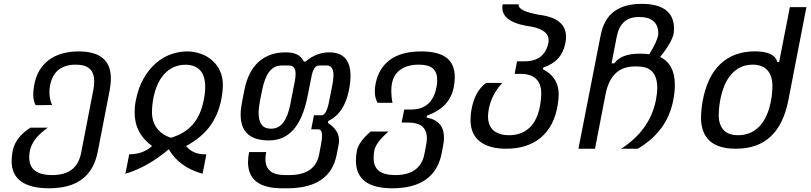

<svg xmlns="http://www.w3.org/2000/svg" viewBox="-20 -780 4254 1007"><path d="M237.3 207.5Q141.1 207.5 91.1 171.9Q41 136.2 41 64.9Q41 52.7 42.5 38.3Q43.9 23.9 46.4 11.2Q53.2 -22.5 75 -52.5Q96.7 -82.5 139.2 -110.4H231Q187 -79.6 165 -50Q143.1 -20.5 136.7 10.7Q134.8 20.5 134 29.1Q133.3 37.6 133.3 44.9Q133.3 92.3 163.6 115.2Q193.8 138.2 252.9 138.2Q319.8 138.2 357.2 108.9Q394.5 79.6 405.8 20.5L469.7 -309.6Q474.1 -333.5 474.1 -352.5Q474.1 -397.9 450.2 -419.4Q426.3 -440.9 377 -440.9Q321.3 -440.9 287.4 -414.1Q253.4 -387.2 242.7 -332.5Q240.7 -323.2 240 -314.2Q239.3 -305.2 239.3 -296.9Q239.3 -261.2 252.9 -229L167 -228.5Q160.6 -239.7 157.5 -253.7Q154.3 -267.6 154.3 -282.2Q154.3 -290.5 155.3 -303.7Q156.2 -316.9 158.7 -330.1Q166 -374 185.3 -407.7Q204.6 -441.4 234.4 -464.1Q264.2 -486.8 304 -498.5Q343.8 -510.3 391.6 -510.3H392.6Q561.5 -510.3 561.5 -368.7Q561.5 -354 559.8 -338.4Q558.1 -322.8 555.7 -309.1L492.7 15.6Q473.6 113.3 409.7 160.4Q345.7 207.5 237.3 207.5Z M657.7 29.3Q730 29.3 777.8 -14.2Q686 -80.1 686 -190.9Q686 -205.1 687.5 -220.9Q689 -236.8 692.4 -253.4Q705.6 -320.8 733.6 -369.1Q761.7 -417.5 798.3 -449Q835 -480.5 877.2 -495.4Q919.4 -510.3 960.4 -510.3Q997.6 -510.3 1031.7 -498.5Q1065.9 -486.8 1092 -464.1Q1118.2 -441.4 1133.5 -408.7Q1148.9 -376 1148.9 -334.5Q1148.9 -318.8 1146.7 -297.9Q1144.5 -276.9 1139.6 -253.4Q1124 -177.2 1080.8 -117.9Q1037.6 -58.6 956.1 -14.2Q990.7 29.3 1055.2 29.3H1062.5L1042.5 131.3Q920.4 97.7 865.2 2.9Q809.1 50.3 752.2 82.3Q695.3 114.3 637.7 131.3ZM877 -57.6Q912.6 -68.4 940.7 -85.2Q968.8 -102.1 990 -126Q1011.2 -149.9 1025.6 -181.4Q1040 -212.9 1048.3 -253.4Q1056.2 -292.5 1056.2 -323.7Q1056.2 -382.8 1029.3 -411.6Q1002.4 -440.4 952.6 -440.4Q918.9 -440.4 890.6 -427.5Q862.3 -414.6 840.6 -390.4Q818.8 -366.2 804.2 -331.5Q789.6 -296.9 782.2 -253.4Q779.8 -238.3 778.3 -222.2Q776.9 -206.1 776.9 -193.8Q776.9 -143.6 802.2 -108.4Q827.6 -73.2 877 -57.6Z M1459.5 207.5Q1280.8 207.5 1280.8 70.3Q1280.8 46.4 1286.6 17.6H1376Q1374 27.3 1373 36.4Q1372.1 45.4 1372.1 54.2Q1372.1 138.2 1474.1 138.2H1497.1Q1633.3 138.2 1653.8 29.8L1663.1 -19.5Q1665.5 -33.2 1667.2 -44.7Q1668.9 -56.2 1668.9 -67.4Q1668.9 -86.4 1664.1 -93.8Q1659.2 -101.1 1651.4 -101.6H1612.3L1626.5 -175.3H1665.5Q1678.7 -175.3 1688.7 -192.9Q1698.7 -210.4 1706.1 -248L1723.6 -336.9Q1726.1 -348.1 1727.5 -361.6Q1729 -375 1729 -386.2Q1729 -436.5 1693.8 -436.5H1653.3Q1637.7 -436.5 1628.2 -420.9Q1618.7 -405.3 1613.3 -376.5L1593.8 -277.8Q1570.3 -158.7 1520 -101.1Q1469.7 -43.5 1391.1 -43.5H1390.1Q1242.2 -43.5 1242.2 -178.2Q1242.2 -193.4 1243.9 -209.2Q1245.6 -225.1 1249 -242.7L1261.2 -305.2Q1280.8 -405.8 1336.4 -455.6Q1392.1 -505.4 1477.5 -505.4Q1516.6 -505.4 1538.8 -493.9Q1561 -482.4 1574.2 -457H1582.5Q1638.7 -505.4 1707 -505.4Q1818.4 -505.4 1818.4 -381.8Q1818.4 -349.1 1810.5 -308.6Q1786.1 -185.5 1701.2 -145L1699.7 -135.3Q1758.3 -97.7 1758.3 -43.9Q1758.3 -38.1 1757.6 -32.5Q1756.8 -26.9 1755.9 -21.5L1746.1 29.8Q1712.4 207.5 1486.8 207.5ZM1400.9 -105Q1441.4 -105 1465.8 -137.5Q1490.2 -169.9 1502.4 -232.4L1526.4 -355Q1530.3 -376 1530.3 -392.6Q1530.3 -414.1 1521.7 -425.3Q1513.2 -436.5 1496.1 -436.5H1458.5Q1417 -436.5 1392.3 -404.1Q1367.7 -371.6 1355 -308.6L1343.3 -250Q1340.3 -234.9 1338.4 -217.8Q1336.4 -200.7 1336.4 -186Q1336.4 -146.5 1352.5 -125.7Q1368.7 -105 1400.9 -105Z M2038.1 207.5Q1846.7 207.5 1846.7 62.5Q1846.7 38.1 1852.1 8.3Q1862.3 -36.6 1923.8 -90.3H2017.6Q1983.4 -60.1 1965.6 -36.1Q1947.8 -12.2 1943.4 8.3Q1941.9 15.1 1940.7 26.9Q1939.5 38.6 1939.5 48.8Q1939.5 93.8 1967.3 116Q1995.1 138.2 2053.2 138.2Q2118.7 138.2 2157 110.4Q2195.3 82.5 2205.6 29.3L2214.8 -18.6Q2216.8 -28.3 2217.8 -37.1Q2218.8 -45.9 2218.8 -54.7Q2218.8 -137.2 2122.1 -137.2H2086.4L2100.1 -205.6H2136.2Q2192.4 -205.6 2225.3 -235.4Q2258.3 -265.1 2269 -322.3Q2271 -332.5 2272 -341.6Q2272.9 -350.6 2272.9 -359.9Q2272.9 -402.3 2249.5 -421.6Q2226.1 -440.9 2176.3 -440.9Q2119.6 -440.9 2082.5 -416.3Q2045.4 -391.6 2035.6 -342.3Q2033.7 -333 2033 -323.2Q2032.2 -313.5 2032.2 -303.2Q2032.2 -288.6 2033.7 -273.2Q2035.2 -257.8 2038.6 -240.7H1960Q1945.8 -266.6 1945.8 -301.3Q1945.8 -320.3 1950.2 -342.3Q1966.3 -423.3 2026.1 -466.8Q2085.9 -510.3 2189.5 -510.3Q2278.8 -510.3 2322 -477.1Q2365.2 -443.8 2365.2 -375.5Q2365.2 -362.8 2363.8 -348.6Q2362.3 -334.5 2359.4 -320.3Q2348.6 -269 2315.4 -232.9Q2282.2 -196.8 2219.2 -173.3L2217.3 -163.6Q2308.6 -147 2308.6 -58.6Q2308.6 -39.1 2304.2 -16.6L2296.9 22Q2279.3 114.7 2214.1 161.1Q2148.9 207.5 2038.1 207.5Z M2634.8 0Q2545.4 0 2496.6 -38.1Q2447.8 -76.2 2447.8 -152.3Q2447.8 -165 2449.2 -180.4Q2450.7 -195.8 2454.1 -211.9Q2462.9 -256.3 2480.7 -288.8Q2498.5 -321.3 2529.3 -345.2H2614.7Q2585.4 -313 2568.8 -281Q2552.2 -249 2544.4 -212.4Q2539.6 -188.5 2539.6 -170.4Q2539.6 -120.1 2568.8 -95.5Q2598.1 -70.8 2649.9 -70.8Q2715.3 -70.8 2757.6 -110.6Q2799.8 -150.4 2813.5 -231.4Q2815.9 -246.6 2817.4 -262.7Q2818.8 -278.8 2818.8 -290Q2818.8 -339.8 2791.7 -366.2Q2764.6 -392.6 2710 -392.6H2679.2L2691.9 -458.5H2731.9Q2836.4 -458.5 2856.4 -556.2Q2856.9 -559.6 2857.2 -563Q2857.4 -566.4 2857.4 -569.8Q2857.4 -630.4 2737.3 -645Q2614.7 -668.5 2614.7 -739.7Q2614.7 -749 2616.7 -757.3H2700.7Q2700.2 -755.9 2700.2 -753.4Q2700.2 -721.7 2806.6 -702.6Q2948.7 -685.1 2948.7 -587.4Q2948.7 -580.6 2948 -572Q2947.3 -563.5 2945.3 -554.7Q2935.5 -504.4 2906.2 -472.7Q2877 -440.9 2829.6 -426.3L2827.6 -416.5Q2866.2 -397.9 2888.2 -364.7Q2910.2 -331.5 2910.2 -286.1Q2910.2 -274.9 2908.9 -260Q2907.7 -245.1 2905.3 -231.4Q2896.5 -175.3 2874.5 -132.1Q2852.5 -88.9 2818.1 -59.6Q2783.7 -30.3 2737.8 -15.1Q2691.9 0 2634.8 0Z M3129.9 -592.8Q3146.5 -679.7 3200.7 -719.7Q3254.9 -759.8 3345.2 -759.8Q3428.7 -759.8 3471.9 -727.3Q3515.1 -694.8 3515.1 -629.4Q3515.1 -617.7 3513.7 -606.9Q3505.9 -560.1 3442.4 -481.4Q3519.5 -443.4 3519.5 -334.5Q3519.5 -314.5 3517.1 -293.2Q3514.6 -272 3510.7 -252Q3494.1 -170.4 3448.5 -108.4Q3402.8 -46.4 3325.2 0H3238.3Q3388.7 -97.7 3419.9 -253.9Q3427.2 -291 3427.2 -319.8Q3427.2 -373.5 3402.8 -402.1Q3378.4 -430.7 3326.2 -431.2Q3322.3 -431.6 3318.4 -431.6Q3314.5 -431.6 3310.5 -431.6Q3246.6 -431.6 3208.5 -395Q3170.4 -358.4 3156.2 -286.6L3100.6 0H3013.7ZM3202.1 -447.8Q3236.8 -498.5 3335.4 -498.5Q3358.9 -498.5 3385.3 -495.6Q3425.3 -560.1 3432.6 -597.7V-603.5Q3432.6 -647.5 3406.7 -669.2Q3380.9 -690.9 3333.5 -690.9Q3281.7 -690.9 3253.2 -665Q3224.6 -639.2 3214.4 -586.4L3187.5 -447.8Z M3839.8 0Q3747.1 0 3701.9 -41.5Q3656.7 -83 3656.7 -164.1Q3656.7 -181.6 3658.9 -203.9Q3661.1 -226.1 3665 -248.5Q3688.5 -378.4 3758.5 -444.6Q3828.6 -510.7 3939.9 -510.7Q3990.2 -510.7 4020 -496.8Q4049.8 -482.9 4056.6 -454.6H4066.4L4122.6 -742.7H4209.5L4114.3 -252.4Q4089.8 -127.4 4021.7 -63.7Q3953.6 0 3839.8 0ZM3851.6 -70.8Q3917.5 -70.8 3962.4 -116.7Q4007.3 -162.6 4023.9 -253.4Q4027.8 -273.4 4029.5 -293.5Q4031.2 -313.5 4031.2 -327.6Q4031.2 -382.3 4004.9 -411.6Q3978.5 -440.9 3927.2 -440.9Q3861.8 -440.9 3817.4 -392.3Q3772.9 -343.8 3756.3 -248.5Q3752.9 -230 3751.2 -210.9Q3749.5 -191.9 3749.5 -177.7Q3749.5 -126 3774.9 -98.4Q3800.3 -70.8 3851.6 -70.8Z"/></svg>

Font: Hack
Style: Italic
Weight: 400
Italic angle: -11°
Monospace: yes
Designer: Christopher Simpkins
Foundry: Christopher Simpkins
Version: Version 2.019; ttfautohint (v1.4.1) -l 4 -r 80 -G 350 -x 0 -